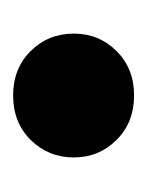

<svg xmlns="http://www.w3.org/2000/svg" viewBox="15 -232 229 300"><g transform="rotate(90 130.0 -82.5)"><path d="M129.5 -177Q172 -177 199.2 -149.5Q226.5 -122 226.5 -83Q226.5 -43 199.2 -15.5Q172 12 129.5 12Q87.5 12 60.2 -15.5Q33 -43 33 -83Q33 -122 60.2 -149.5Q87.5 -177 129.5 -177Z"/></g></svg>

Font: Newsreader 24pt ExtraBold
Style: Regular
Weight: 800
Designer: Hugues Gentile
Foundry: Production Type
Version: Version 1.003